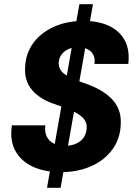

<svg xmlns="http://www.w3.org/2000/svg" viewBox="-20 -812 652 919"><path d="M205 87 360 -792H425L270 87ZM271 12Q194 12 137.5 -14Q81 -40 53.5 -90Q26 -140 37 -212H197Q193 -181 203.5 -159Q214 -137 236.5 -125.5Q259 -114 290 -114Q321 -114 344.5 -124.5Q368 -135 381 -154.5Q394 -174 395 -200Q396 -219 388 -233Q380 -247 365 -258.5Q350 -270 330.5 -279.5Q311 -289 288 -297Q265 -305 241 -314Q171 -337 134 -380.5Q97 -424 100 -486Q102 -555 139 -605.5Q176 -656 238.5 -684Q301 -712 380 -712Q450 -712 501 -688.5Q552 -665 577 -619Q602 -573 594 -506H432Q436 -531 427 -549Q418 -567 398.5 -576.5Q379 -586 354 -586Q327 -586 306.5 -576.5Q286 -567 274 -550Q262 -533 261 -511Q261 -494 267.5 -481.5Q274 -469 286 -459.5Q298 -450 315 -441.5Q332 -433 352.5 -425.5Q373 -418 395 -410Q429 -398 459 -381Q489 -364 512 -341.5Q535 -319 547.5 -288.5Q560 -258 558 -218Q556 -150 519 -98Q482 -46 417.5 -17Q353 12 271 12Z"/></svg>

Font: DM Sans 16pt Black
Style: Italic
Weight: 900
Italic angle: -10°
Version: Version 4.004;gftools[0.9.30]